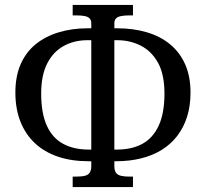

<svg xmlns="http://www.w3.org/2000/svg" viewBox="-20 -744 830 774"><path d="M273 10V-32H286Q309 -32 322.5 -35.5Q336 -39 342 -48.5Q348 -58 348 -74V-94H337Q268 -94 213.5 -112.5Q159 -131 121 -166.5Q83 -202 62.5 -253.5Q42 -305 42 -371Q42 -436 63 -484.5Q84 -533 123 -565Q162 -597 216 -613.5Q270 -630 334 -630H348V-650Q348 -662 342 -669Q336 -676 322.5 -679Q309 -682 286 -682H273V-724H516V-682H503Q481 -682 467 -679Q453 -676 447 -669Q441 -662 441 -650V-630H451Q517 -630 571.5 -614Q626 -598 665.5 -565.5Q705 -533 726.5 -484.5Q748 -436 748 -371Q748 -317 734 -273Q720 -229 694 -195.5Q668 -162 631.5 -139.5Q595 -117 548.5 -105.5Q502 -94 448 -94H441V-74Q441 -58 447 -48.5Q453 -39 467 -35.5Q481 -32 503 -32H516V10ZM348 -141V-582H333Q279 -582 236.5 -558.5Q194 -535 170 -487.5Q146 -440 146 -367Q146 -288 168.5 -238Q191 -188 234 -164.5Q277 -141 338 -141ZM441 -141H451Q512 -141 554.5 -164.5Q597 -188 620 -238Q643 -288 643 -367Q643 -444 617 -491Q591 -538 547.5 -560Q504 -582 452 -582H441Z"/></svg>

Font: Noto Serif SemiCondensed
Style: Regular
Weight: 400
Width: 4
Designer: Monotype Design Team
Foundry: Monotype Imaging Inc.
Version: Version 2.013